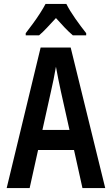

<svg xmlns="http://www.w3.org/2000/svg" viewBox="-20 -958 570 978"><path d="M14 0 187 -716H340L516 0H400L357 -194H174L131 0ZM240 -494 196 -296H334L290 -493Q284 -521 277 -555Q270 -589 265 -618Q260 -589 253 -554Q246 -519 240 -494ZM111 -789Q128 -811 147.5 -837.5Q167 -864 184 -890.5Q201 -917 212 -938H318Q335 -904 363.5 -863.5Q392 -823 419 -789V-778H351Q331 -795 309.5 -817.5Q288 -840 265 -866Q241 -840 219 -816.5Q197 -793 179 -778H111Z"/></svg>

Font: Noto Sans Mono Condensed SemiBold
Style: Regular
Weight: 600
Width: 3
Designer: Monotype Design Team
Foundry: Monotype Imaging Inc.
Version: Version 2.014